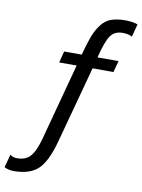

<svg xmlns="http://www.w3.org/2000/svg" viewBox="-174 -800 798 1079"><g transform="rotate(10 225.5 -260.5)"><path d="M523.4 -721.7C502 -728.8 478.8 -732.4 454.1 -732.4C420.9 -732.4 393.2 -728.4 371.1 -720.2C349 -712.1 330.1 -697.4 314.5 -676.3C298.8 -655.1 286.3 -632 276.9 -606.9C267.4 -581.9 256.5 -546.2 244.1 -500H143.6L127 -434.6H226.6L109.4 2.9C95.7 53.1 79.9 87.9 62 107.4C44.1 127 19.2 136.7 -12.7 136.7C-30.9 136.7 -44.3 132.2 -52.7 123L-73.2 198.2C-57 206.7 -39.1 210.9 -19.5 210.9C41.7 210.9 88.1 196.1 119.6 166.5C151.2 136.9 177.7 82.4 199.2 2.9L317.4 -434.6H436.5L454.1 -500H334C349.6 -562.5 365.1 -604.8 380.4 -627C395.7 -649.1 418.6 -660.2 449.2 -660.2C472.7 -660.2 490.9 -656.2 503.9 -648.4Z"/></g></svg>

Font: FreeUniversal
Style: Regular
Weight: 400
Version: Version 1.001